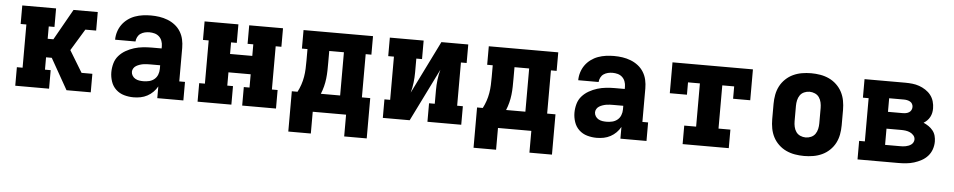

<svg xmlns="http://www.w3.org/2000/svg" viewBox="-39 -813 6154 1239"><g transform="rotate(5 3037.5 -193.5)"><path d="M65 0V-120H102V-400H65V-520H284V-400H247V-320H284L397 -520H554V-400H484L399 -260L484 -120H554V0H397L284 -200H247V-120H284V0Z M832 8H831Q800 8 770 -0.5Q740 -9 717.5 -30Q695 -51 685 -81Q675 -111 675 -141Q675 -170 683 -198.5Q691 -227 710 -248.5Q729 -270 754.5 -284.5Q780 -299 807.5 -307.5Q835 -316 864 -319Q893 -322 922 -322H985V-337Q985 -354 979 -370.5Q973 -387 960.5 -398.5Q948 -410 931.5 -414.5Q915 -419 898 -419Q883 -419 868 -415.5Q853 -412 840.5 -403.5Q828 -395 821 -381Q814 -367 813 -352H681Q681 -378 689 -403.5Q697 -429 712 -450Q727 -471 748.5 -487Q770 -503 795 -512Q820 -521 846 -524.5Q872 -528 898 -528Q926 -528 953 -524Q980 -520 1006 -510Q1032 -500 1054 -483Q1076 -466 1090.5 -442.5Q1105 -419 1111 -392Q1117 -365 1117 -337V-120H1154V0H985V-76Q974 -56 957.5 -39.5Q941 -23 920.5 -12Q900 -1 877.5 3.5Q855 8 832 8ZM886 -101Q905 -101 923.5 -105.5Q942 -110 956.5 -122Q971 -134 978 -152Q985 -170 985 -189V-213H922Q910 -213 898 -212.5Q886 -212 874.5 -210Q863 -208 851.5 -204Q840 -200 830 -194Q820 -188 813.5 -177.5Q807 -167 807 -155Q807 -142 814.5 -130Q822 -118 834 -111.5Q846 -105 859 -103Q872 -101 886 -101Z M1246 0V-120H1283V-400H1246V-520H1465V-400H1428V-325H1572V-400H1535V-520H1754V-400H1717V-120H1754V0H1535V-120H1572V-206H1428V-120H1465V0Z M2208 141V0H1992V141H1846V-120H1883Q1895 -143 1903.5 -168Q1912 -193 1916.5 -219.5Q1921 -246 1922 -272.5Q1923 -299 1923 -325V-400H1887V-520H2337V-400H2300V-120H2354V141ZM2159 -120V-400H2064V-325Q2064 -299 2063.5 -273Q2063 -247 2060 -221Q2057 -195 2050.5 -169.5Q2044 -144 2034 -120Z M2446 0V-120H2483V-400H2446V-520H2665V-400H2628V-312Q2628 -278 2624 -244Q2620 -210 2611 -178L2780 -520H2954V-400H2917V-120H2954V0H2735V-120H2772V-208Q2772 -242 2776 -276Q2780 -310 2789 -342L2620 0Z M3408 141V0H3192V141H3046V-120H3083Q3095 -143 3103.5 -168Q3112 -193 3116.5 -219.5Q3121 -246 3122 -272.5Q3123 -299 3123 -325V-400H3087V-520H3537V-400H3500V-120H3554V141ZM3359 -120V-400H3264V-325Q3264 -299 3263.5 -273Q3263 -247 3260 -221Q3257 -195 3250.5 -169.5Q3244 -144 3234 -120Z M3832 8H3831Q3800 8 3770 -0.5Q3740 -9 3717.5 -30Q3695 -51 3685 -81Q3675 -111 3675 -141Q3675 -170 3683 -198.5Q3691 -227 3710 -248.5Q3729 -270 3754.5 -284.5Q3780 -299 3807.5 -307.5Q3835 -316 3864 -319Q3893 -322 3922 -322H3985V-337Q3985 -354 3979 -370.5Q3973 -387 3960.5 -398.5Q3948 -410 3931.5 -414.5Q3915 -419 3898 -419Q3883 -419 3868 -415.5Q3853 -412 3840.5 -403.5Q3828 -395 3821 -381Q3814 -367 3813 -352H3681Q3681 -378 3689 -403.5Q3697 -429 3712 -450Q3727 -471 3748.5 -487Q3770 -503 3795 -512Q3820 -521 3846 -524.5Q3872 -528 3898 -528Q3926 -528 3953 -524Q3980 -520 4006 -510Q4032 -500 4054 -483Q4076 -466 4090.5 -442.5Q4105 -419 4111 -392Q4117 -365 4117 -337V-120H4154V0H3985V-76Q3974 -56 3957.5 -39.5Q3941 -23 3920.5 -12Q3900 -1 3877.5 3.5Q3855 8 3832 8ZM3886 -101Q3905 -101 3923.5 -105.5Q3942 -110 3956.5 -122Q3971 -134 3978 -152Q3985 -170 3985 -189V-213H3922Q3910 -213 3898 -212.5Q3886 -212 3874.5 -210Q3863 -208 3851.5 -204Q3840 -200 3830 -194Q3820 -188 3813.5 -177.5Q3807 -167 3807 -155Q3807 -142 3814.5 -130Q3822 -118 3834 -111.5Q3846 -105 3859 -103Q3872 -101 3886 -101Z M4388 0V-120H4465V-400H4388V-320H4277V-520H4798V-320H4687V-400H4610V-120H4687V0Z M5175 8Q5145 8 5115.5 3Q5086 -2 5059 -14.5Q5032 -27 5010 -48Q4988 -69 4974.5 -95Q4961 -121 4955.5 -150.5Q4950 -180 4950 -210V-310Q4950 -340 4955.5 -369.5Q4961 -399 4974.5 -425Q4988 -451 5010 -472Q5032 -493 5059 -505.5Q5086 -518 5115.5 -523Q5145 -528 5175 -528Q5205 -528 5234.5 -523Q5264 -518 5291 -505.5Q5318 -493 5340 -472Q5362 -451 5375.5 -425Q5389 -399 5394.5 -369.5Q5400 -340 5400 -310V-210Q5400 -180 5394.5 -150.5Q5389 -121 5375.5 -95Q5362 -69 5340 -48Q5318 -27 5291 -14.5Q5264 -2 5234.5 3Q5205 8 5175 8ZM5175 -112Q5193 -112 5210 -119.5Q5227 -127 5237 -141.5Q5247 -156 5251 -174Q5255 -192 5255 -210V-310Q5255 -328 5251 -346Q5247 -364 5237 -378.5Q5227 -393 5210 -400.5Q5193 -408 5175 -408Q5157 -408 5140 -400.5Q5123 -393 5113 -378.5Q5103 -364 5099 -346Q5095 -328 5095 -310V-210Q5095 -192 5099 -174Q5103 -156 5113 -141.5Q5123 -127 5140 -119.5Q5157 -112 5175 -112Z M5521 0V-120H5558V-400H5521V-520H5785Q5808 -520 5831 -517.5Q5854 -515 5875.5 -507.5Q5897 -500 5917 -487Q5937 -474 5951 -456Q5965 -438 5971.5 -415.5Q5978 -393 5978 -370Q5978 -355 5975 -341Q5972 -327 5965 -314Q5958 -301 5947.5 -290.5Q5937 -280 5925 -273Q5943 -265 5958.5 -254.5Q5974 -244 5986 -229Q5998 -214 6003 -195.5Q6008 -177 6008 -158Q6008 -132 5999.5 -107.5Q5991 -83 5974 -64Q5957 -45 5934 -32.5Q5911 -20 5886.5 -12.5Q5862 -5 5836.5 -2.5Q5811 0 5785 0ZM5690 -323H5785Q5796 -323 5806.5 -325Q5817 -327 5826 -332.5Q5835 -338 5840 -347.5Q5845 -357 5845 -368Q5845 -378 5840 -387.5Q5835 -397 5825.5 -402Q5816 -407 5806 -409Q5796 -411 5785 -411H5690ZM5690 -109H5785Q5795 -109 5804.5 -109.5Q5814 -110 5823.5 -112Q5833 -114 5842 -117.5Q5851 -121 5859 -127Q5867 -133 5871.5 -142Q5876 -151 5876 -160Q5876 -175 5866 -186.5Q5856 -198 5842.5 -204Q5829 -210 5814.5 -212Q5800 -214 5785 -214H5690Z"/></g></svg>

Font: Iosevka Etoile Heavy
Style: Regular
Weight: 900
Designer: Belleve Invis
Foundry: Belleve Invis
Version: Version 22.1.2; ttfautohint (v1.8.4)